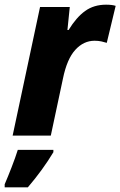

<svg xmlns="http://www.w3.org/2000/svg" viewBox="-41 -579 514 820"><path d="M13 0H176L228 -244Q245 -327 280.5 -366Q316 -405 363 -405Q379 -405 392.5 -402Q406 -399 415 -396L453 -554Q438 -559 412 -559Q360 -559 322.5 -532Q285 -505 252 -451H247L257 -549H130ZM-21 221H78Q142 146 187 71V61H35Q25 93 8.5 135.5Q-8 178 -21 208Z"/></svg>

Font: Noto Sans Display Extra
Style: Italic
Weight: 800
Italic angle: -12°
Designer: Monotype Design Team
Foundry: Monotype Imaging Inc.
Version: Version 1.900